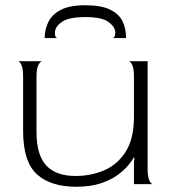

<svg xmlns="http://www.w3.org/2000/svg" viewBox="-20 -701 644 731"><path d="M270 10Q173 10 120.5 -37.5Q68 -85 68 -202V-408Q68 -440 61.5 -454Q55 -468 48 -468H141Q134 -468 126.5 -454Q119 -440 119 -408V-198Q119 -111 156 -71Q193 -31 268 -31Q326 -31 376.5 -52.5Q427 -74 458.5 -123.5Q490 -173 490 -256V-408Q490 -440 483.5 -453.5Q477 -467 470 -468H542V-60Q542 -28 548.5 -14Q555 0 562 0H490V-80L492 -100L490 -102Q483 -90 468 -71.5Q453 -53 427.5 -34.5Q402 -16 363.5 -3Q325 10 270 10ZM305 -681Q245 -681 211.5 -663.5Q178 -646 164 -617Q150 -588 150 -556H199Q196 -556 192.5 -560Q189 -564 189 -575Q189 -599 215.5 -617.5Q242 -636 305 -636Q368 -636 393.5 -617Q419 -598 419 -577Q419 -566 415.5 -561Q412 -556 409 -556H460Q460 -592 446.5 -620Q433 -648 399 -664.5Q365 -681 305 -681Z"/></svg>

Font: Red Rose Light
Style: Regular
Weight: 300
Designer: Jaikishan Patel
Version: Version 1.001; ttfautohint (v1.8.3)